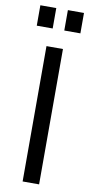

<svg xmlns="http://www.w3.org/2000/svg" viewBox="-102 -969 482 1010"><g transform="rotate(10 139.5 -464.5)"><path d="M113 -929H28V-820H113ZM261 -929H175V-820H261ZM97 -723V0H185V-723Z"/></g></svg>

Font: United Sans
Style: Regular
Weight: 400
Designer: Pablo Impallari, Rodrigo Fuenzalida (Modified by Dan O. Williams)
Version: Version 1.000;PS 001.000;hotconv 1.0.88;makeotf.lib2.5.64775